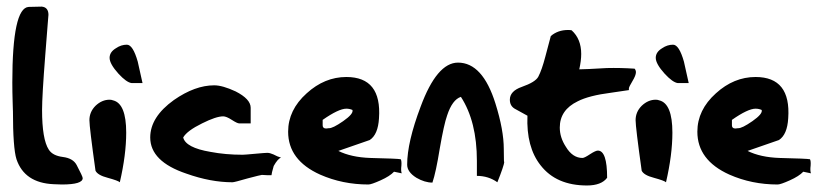

<svg xmlns="http://www.w3.org/2000/svg" viewBox="-20 -652 2501 586"><path d="M213.9 -148.4Q232.4 -113.3 232.4 -108.4Q232.4 -88.9 168.9 -88.9Q157.2 -88.9 143.6 -89.8Q54.7 -93.8 30.3 -166Q19.5 -200.2 19.5 -313.5Q19.5 -310.5 18.6 -340.8Q17.6 -371.1 17.6 -400.4Q17.6 -627.9 67.4 -630.9Q106.4 -631.8 107.4 -631.8Q127.9 -629.9 127.9 -606.4Q127.9 -608.4 118.2 -484.4Q108.4 -359.4 108.4 -316.4Q108.4 -226.6 128.9 -195.3Q140.6 -176.8 171.9 -172.9Q203.1 -168.9 213.9 -148.4Z M415 -398.4Q407.2 -398.4 384.8 -398.4Q383.8 -398.4 381.8 -398.4Q366.2 -400.4 341.8 -426.8Q314.5 -457 314.5 -475.6Q314.5 -493.2 334 -504.9Q349.6 -515.6 367.2 -515.6Q385.7 -515.6 400.4 -463.9Q407.2 -431.6 415 -398.4ZM365.2 -247.1Q365.2 -179.7 345.7 -95.7Q340.8 -100.6 308.6 -109.4Q278.3 -117.2 271.5 -130.9Q252.9 -263.7 252.9 -285.2Q252.9 -310.5 271.5 -329.1Q291 -347.7 314.5 -347.7Q320.3 -347.7 325.2 -345.7Q365.2 -335.9 365.2 -247.1Z M837.9 -170.9Q828.1 -168 815.4 -145.5Q808.6 -122.1 808.6 -117.2Q807.6 -117.2 796.9 -117.2Q787.1 -118.2 779.3 -118.2Q776.4 -118.2 735.4 -107.4Q695.3 -95.7 689.5 -95.7Q623 -95.7 548.8 -122.1Q438.5 -159.2 438.5 -232.4Q438.5 -294.9 510.7 -346.7Q575.2 -391.6 633.8 -391.6Q659.2 -391.6 699.2 -373Q745.1 -349.6 745.1 -323.2Q745.1 -307.6 745.1 -275.4Q736.3 -275.4 710 -275.4Q704.1 -275.4 687.5 -286.1Q670.9 -296.9 661.1 -296.9Q639.6 -296.9 596.7 -275.4Q550.8 -252.9 539.1 -232.4Q546.9 -201.2 622.1 -188.5Q668 -179.7 720.7 -179.7Q726.6 -179.7 757.8 -182.6Q789.1 -185.5 795.9 -185.5Q803.7 -185.5 814.5 -180.7Q827.1 -173.8 837.9 -170.9Z M1203.1 -166Q1206.1 -161.1 1205.1 -146.5Q1203.1 -130.9 1206.1 -123Q1198.2 -125 1182.6 -127.9Q1169.9 -114.3 1141.6 -101.6Q1113.3 -88.9 1104.5 -88.9Q1025.4 -88.9 957 -119.1Q859.4 -163.1 859.4 -250Q859.4 -316.4 916 -367.2Q970.7 -417 1037.1 -417Q1145.5 -417 1136.7 -291Q1133.8 -241.2 1108.4 -224.6Q1060.5 -208 1012.7 -191.4Q1051.8 -171.9 1110.4 -169.9Q1192.4 -168 1203.1 -166ZM1055.7 -316.4Q1046.9 -320.3 1037.1 -320.3Q1013.7 -320.3 964.8 -286.1Q964.8 -277.3 964.8 -269.5Q964.8 -259.8 975.6 -259.8Q978.5 -259.8 983.4 -260.7Q995.1 -259.8 1027.3 -282.2Q1059.6 -304.7 1055.7 -316.4Z M1517.6 -197.3Q1517.6 -146.5 1519.5 -159.2Q1517.6 -144.5 1498 -95.7Q1470.7 -115.2 1435.5 -115.2Q1435.5 -142.6 1435.5 -161.1Q1435.5 -281.2 1386.7 -356.4Q1360.4 -347.7 1344.7 -299.8Q1335 -272.5 1322.3 -199.2Q1310.5 -126 1299.8 -94.7Q1276.4 -94.7 1251 -109.4Q1222.7 -127 1222.7 -149.4Q1222.7 -217.8 1263.7 -326.2Q1313.5 -460.9 1377.9 -460.9Q1453.1 -460.9 1492.2 -335.9Q1517.6 -254.9 1517.6 -197.3Z M1899.4 -377Q1886.7 -375 1845.7 -369.1Q1777.3 -360.4 1743.2 -342.8Q1688.5 -316.4 1688.5 -262.7Q1688.5 -232.4 1707 -204.1Q1727.5 -169.9 1757.8 -169.9Q1763.7 -169.9 1781.2 -181.6Q1797.9 -192.4 1804.7 -192.4Q1833 -192.4 1833 -109.4Q1815.4 -85.9 1771.5 -85.9Q1677.7 -85.9 1629.9 -147.5Q1585.9 -203.1 1589.8 -298.8Q1589.8 -298.8 1550.8 -320.3Q1536.1 -329.1 1536.1 -347.7Q1536.1 -374 1572.3 -386.7Q1614.3 -401.4 1623 -418Q1633.8 -438.5 1644.5 -479.5Q1660.2 -539.1 1661.1 -542Q1682.6 -560.5 1713.9 -560.5Q1719.7 -560.5 1724.6 -559.6Q1753.9 -533.2 1753.9 -487.3Q1753.9 -466.8 1748 -440.4Q1766.6 -440.4 1832 -444.3Q1874 -445.3 1917 -442.4Q1920.9 -437.5 1920.9 -431.6Q1920.9 -421.9 1910.2 -404.3Q1899.4 -386.7 1899.4 -381.8Q1899.4 -377 1899.4 -377Z M2082 -398.4Q2074.2 -398.4 2051.8 -398.4Q2050.8 -398.4 2048.8 -398.4Q2033.2 -400.4 2008.8 -426.8Q1981.4 -457 1981.4 -475.6Q1981.4 -493.2 2001 -504.9Q2016.6 -515.6 2034.2 -515.6Q2052.7 -515.6 2067.4 -463.9Q2074.2 -431.6 2082 -398.4ZM2032.2 -247.1Q2032.2 -179.7 2012.7 -95.7Q2007.8 -100.6 1975.6 -109.4Q1945.3 -117.2 1938.5 -130.9Q1919.9 -263.7 1919.9 -285.2Q1919.9 -310.5 1938.5 -329.1Q1958 -347.7 1981.4 -347.7Q1987.3 -347.7 1992.2 -345.7Q2032.2 -335.9 2032.2 -247.1Z M2452.1 -166Q2455.1 -161.1 2454.1 -146.5Q2452.1 -130.9 2455.1 -123Q2447.3 -125 2431.6 -127.9Q2418.9 -114.3 2390.6 -101.6Q2362.3 -88.9 2353.5 -88.9Q2274.4 -88.9 2206.1 -119.1Q2108.4 -163.1 2108.4 -250Q2108.4 -316.4 2165 -367.2Q2219.7 -417 2286.1 -417Q2394.5 -417 2385.7 -291Q2382.8 -241.2 2357.4 -224.6Q2309.6 -208 2261.7 -191.4Q2300.8 -171.9 2359.4 -169.9Q2441.4 -168 2452.1 -166ZM2304.7 -316.4Q2295.9 -320.3 2286.1 -320.3Q2262.7 -320.3 2213.9 -286.1Q2213.9 -277.3 2213.9 -269.5Q2213.9 -259.8 2224.6 -259.8Q2227.5 -259.8 2232.4 -260.7Q2244.1 -259.8 2276.4 -282.2Q2308.6 -304.7 2304.7 -316.4Z"/></svg>

Font: Lazy Dog
Style: Regular
Weight: 400
Version: July 2001 - Freeware